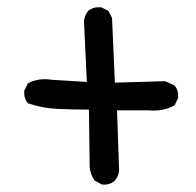

<svg xmlns="http://www.w3.org/2000/svg" viewBox="-20 -611 540 528"><path d="M260.7 -103.5 240.2 -114.3Q228.5 -131.8 226.6 -151.4L224.6 -309.6Q181.6 -309.6 138.7 -311.5Q95.7 -313.5 56.6 -327.1Q44.9 -340.8 46.9 -362.3L56.6 -381.8Q85.9 -397.5 123 -391.6L218.8 -385.7L210.9 -553.7Q212.9 -569.3 222.7 -581.1Q236.3 -592.8 258.8 -590.8L278.3 -581.1L288.1 -561.5L295.9 -383.8L434.6 -387.7L460 -376Q471.7 -362.3 469.7 -340.8L460 -321.3Q428.7 -303.7 387.7 -307.6H301.8L307.6 -141.6Q305.7 -126 295.9 -114.3Q282.2 -101.6 260.7 -103.5Z"/></svg>

Font: NaikaiFont
Style: Regular
Weight: 400
Version: Version 1.67